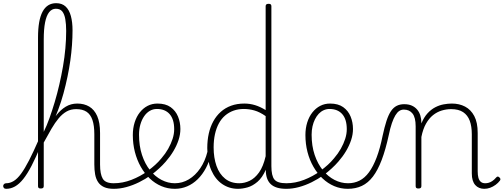

<svg xmlns="http://www.w3.org/2000/svg" viewBox="-95 -1170 3166 1207"><path d="M-56 17Q-66 17 -70.5 11.5Q-75 6 -75 -0.5Q-75 -7 -70 -12.5Q-65 -18 -56 -18Q-32 -18 -9 -32Q14 -46 37.5 -78Q61 -110 88 -162.5Q115 -215 149 -293Q154 -305 158.5 -298.5Q163 -292 164.5 -278.5Q166 -265 161 -254Q131 -181 104 -129Q77 -77 51.5 -45Q26 -13 -0.5 2Q-27 17 -56 17ZM620 17Q583 17 559 6Q535 -5 521.5 -25.5Q508 -46 503 -74Q498 -102 498 -136V-326Q498 -381 486 -416Q474 -451 449 -467.5Q424 -484 384 -484Q350 -484 323.5 -469Q297 -454 274 -426.5Q251 -399 228.5 -360.5Q206 -322 180 -274L156 -256Q182 -314 207 -362Q232 -410 259 -445Q286 -480 318.5 -499.5Q351 -519 391 -519Q434 -519 466 -500Q498 -481 516 -440.5Q534 -400 534 -334V-136Q534 -75 551 -46.5Q568 -18 620 -18Q627 -18 630.5 -12.5Q634 -7 634 -0.5Q634 6 630.5 11.5Q627 17 620 17ZM161 15Q152 15 148 11.5Q144 8 144 0V-934Q144 -1043 172.5 -1096.5Q201 -1150 258 -1150Q295 -1150 317.5 -1129Q340 -1108 350.5 -1069.5Q361 -1031 361 -979Q361 -935 357.5 -886.5Q354 -838 347 -788.5Q340 -739 329 -686.5Q318 -634 304 -582.5Q290 -531 271 -480.5Q252 -430 230 -381Q208 -332 180 -286V0Q180 8 175.5 11.5Q171 15 161 15ZM180 -341Q199 -380 216 -427.5Q233 -475 249 -528.5Q265 -582 278 -638.5Q291 -695 301 -752.5Q311 -810 316 -866.5Q321 -923 321 -976Q321 -1018 315.5 -1049.5Q310 -1081 296.5 -1098Q283 -1115 256 -1115Q231 -1115 214 -1093.5Q197 -1072 188.5 -1029.5Q180 -987 180 -921Z M620 17Q611 17 606 11.5Q601 6 601 -0.5Q601 -7 606 -12.5Q611 -18 620 -18Q676 -18 731.5 -39.5Q787 -61 834 -95Q839 -98 844 -96Q849 -94 853 -89Q857 -84 858 -78Q859 -72 854 -69Q819 -44 779.5 -24.5Q740 -5 699.5 6Q659 17 620 17Z M837 -98Q860 -115 881 -134Q902 -153 920 -175Q945 -204 962.5 -235Q980 -266 990 -297Q1000 -328 1000 -358Q1000 -420 971.5 -452.5Q943 -485 891 -485Q882 -485 877.5 -490Q873 -495 874 -502Q875 -509 880.5 -514Q886 -519 895 -519Q946 -519 977.5 -496.5Q1009 -474 1024 -437.5Q1039 -401 1039 -359Q1039 -325 1027.5 -290Q1016 -255 995.5 -220.5Q975 -186 947 -154Q928 -132 905 -111Q882 -90 857 -71Z M1004 17Q959 17 919 0Q879 -17 846.5 -48Q814 -79 790 -121.5Q766 -164 753 -214.5Q740 -265 740 -321Q740 -364 751.5 -400.5Q763 -437 784 -463.5Q805 -490 833 -504.5Q861 -519 895 -519Q904 -519 908.5 -514Q913 -509 912 -502Q911 -495 905.5 -490Q900 -485 891 -485Q867 -485 846.5 -473Q826 -461 811 -439Q796 -417 787.5 -387.5Q779 -358 779 -323Q779 -253 797.5 -196.5Q816 -140 848 -100Q880 -60 920.5 -39Q961 -18 1004 -18Q1051 -18 1092 -42.5Q1133 -67 1163.5 -111.5Q1194 -156 1209 -216Q1211 -224 1217.5 -225.5Q1224 -227 1229.5 -222.5Q1235 -218 1233 -208Q1222 -156 1200 -114.5Q1178 -73 1148 -43.5Q1118 -14 1081.5 1.5Q1045 17 1004 17Z M1401 17Q1346 17 1302 -13Q1258 -43 1233 -100.5Q1208 -158 1208 -239Q1208 -288 1217.5 -330.5Q1227 -373 1246 -407.5Q1265 -442 1293 -467Q1321 -492 1358 -505.5Q1395 -519 1441 -519Q1476 -519 1508.5 -509Q1541 -499 1575 -478V-1131Q1575 -1139 1579.5 -1142.5Q1584 -1146 1594 -1146Q1603 -1146 1607 -1142.5Q1611 -1139 1611 -1131V-126Q1611 -65 1630 -41.5Q1649 -18 1705 -18Q1712 -18 1715.5 -12.5Q1719 -7 1719 -0.5Q1719 6 1715.5 11.5Q1712 17 1705 17Q1671 17 1646.5 9.5Q1622 2 1606.5 -13Q1591 -28 1583.5 -50Q1576 -72 1576 -100V-103Q1554 -53 1523.5 -27Q1493 -1 1461 8Q1429 17 1401 17ZM1409 -18Q1442 -18 1474.5 -33.5Q1507 -49 1533.5 -86Q1560 -123 1575 -188V-440Q1538 -466 1504.5 -475.5Q1471 -485 1438 -485Q1403 -485 1373.5 -474.5Q1344 -464 1320.5 -444Q1297 -424 1281 -394.5Q1265 -365 1256.5 -327Q1248 -289 1248 -243Q1248 -178 1266 -127Q1284 -76 1320 -47Q1356 -18 1409 -18Z M1705 17Q1696 17 1691 11.5Q1686 6 1686 -0.5Q1686 -7 1691 -12.5Q1696 -18 1705 -18Q1761 -18 1816.5 -39.5Q1872 -61 1919 -95Q1924 -98 1929 -96Q1934 -94 1938 -89Q1942 -84 1943 -78Q1944 -72 1939 -69Q1904 -44 1864.5 -24.5Q1825 -5 1784.5 6Q1744 17 1705 17Z M1922 -98Q1945 -115 1966 -134Q1987 -153 2005 -175Q2030 -204 2047.5 -235Q2065 -266 2075 -297Q2085 -328 2085 -358Q2085 -420 2056.5 -452.5Q2028 -485 1976 -485Q1967 -485 1962.5 -490Q1958 -495 1959 -502Q1960 -509 1965.5 -514Q1971 -519 1980 -519Q2031 -519 2062.5 -496.5Q2094 -474 2109 -437.5Q2124 -401 2124 -359Q2124 -325 2112.5 -290Q2101 -255 2080.5 -220.5Q2060 -186 2032 -154Q2013 -132 1990 -111Q1967 -90 1942 -71Z M2091 17Q2046 17 2006 0Q1966 -17 1933 -48Q1900 -79 1875.5 -121.5Q1851 -164 1838 -214.5Q1825 -265 1825 -321Q1825 -364 1836.5 -400.5Q1848 -437 1869 -463.5Q1890 -490 1918 -504.5Q1946 -519 1980 -519Q1989 -519 1993.5 -514Q1998 -509 1997 -502Q1996 -495 1990.5 -490Q1985 -485 1976 -485Q1957 -485 1939.5 -477Q1922 -469 1908.5 -454.5Q1895 -440 1885 -420Q1875 -400 1869.5 -375.5Q1864 -351 1864 -323Q1864 -253 1883 -196.5Q1902 -140 1934.5 -100Q1967 -60 2008 -39Q2049 -18 2093 -18Q2132 -18 2165 -34.5Q2198 -51 2224.5 -87Q2251 -123 2272.5 -179.5Q2294 -236 2310 -315Q2322 -371 2334.5 -409.5Q2347 -448 2362.5 -471Q2378 -494 2398.5 -504.5Q2419 -515 2446 -515Q2455 -515 2459.5 -510Q2464 -505 2463.5 -498Q2463 -491 2457.5 -486Q2452 -481 2443 -481Q2428 -481 2415 -472.5Q2402 -464 2390.5 -445Q2379 -426 2368.5 -395.5Q2358 -365 2349 -321Q2329 -229 2304.5 -164.5Q2280 -100 2249.5 -60Q2219 -20 2180 -1.5Q2141 17 2091 17Z M2535 15Q2526 15 2522 11.5Q2518 8 2518 0V-376Q2518 -431 2498.5 -456Q2479 -481 2444 -481Q2437 -481 2433.5 -486Q2430 -491 2430 -498Q2430 -505 2434.5 -510Q2439 -515 2446 -515Q2474 -515 2494 -506Q2514 -497 2527.5 -481Q2541 -465 2547.5 -443.5Q2554 -422 2554 -397V-394Q2570 -433 2592.5 -457.5Q2615 -482 2641 -495.5Q2667 -509 2694 -514Q2721 -519 2746 -519Q2792 -519 2828.5 -500Q2865 -481 2886.5 -440.5Q2908 -400 2908 -334V-93Q2908 -69 2912.5 -52.5Q2917 -36 2927.5 -27Q2938 -18 2955 -18Q2966 -18 2977 -21Q2988 -24 3000 -32Q3012 -40 3023 -53Q3028 -59 3033 -60Q3038 -61 3044 -55Q3049 -51 3050.5 -46Q3052 -41 3048 -35Q3037 -20 3020.5 -8Q3004 4 2986 10.5Q2968 17 2949 17Q2932 17 2917.5 11Q2903 5 2892.5 -7Q2882 -19 2876.5 -37Q2871 -55 2871 -80V-326Q2871 -376 2858 -411Q2845 -446 2816.5 -465Q2788 -484 2741 -484Q2711 -484 2681.5 -475Q2652 -466 2627 -446Q2602 -426 2583 -392.5Q2564 -359 2554 -309V0Q2554 8 2549.5 11.5Q2545 15 2535 15Z"/></svg>

Font: Playwrite BR Thin
Style: Regular
Weight: 250
Version: Version 1.003